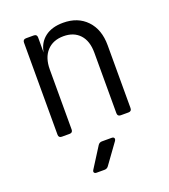

<svg xmlns="http://www.w3.org/2000/svg" viewBox="-144 -664 889 1008"><g transform="rotate(-20 300.0 -160.0)"><path d="M115 0Q97 0 97 -18V-532Q97 -550 115 -550H158Q176 -550 176 -532V-448Q185 -501 223.5 -530.5Q262 -560 325 -560Q407 -560 456 -508.5Q505 -457 505 -369V-18Q505 0 487 0H444Q426 0 426 -18V-356Q426 -422 393 -457.5Q360 -493 303 -493Q244 -493 210 -456Q176 -419 176 -353V-18Q176 0 158 0ZM222 240Q212 240 208.5 234Q205 228 211 219L282 107Q290 95 304 95H358Q369 95 372 101.5Q375 108 369 117L288 229Q280 240 266 240Z"/></g></svg>

Font: Pitagon Sans Mono Light
Style: Regular
Weight: 300
Monospace: yes
Designer: Travis Tran
Foundry: Pitagon
Version: Version 1.001; ttfautohint (v1.8.4.7-5d5b);gftools[0.9.26]